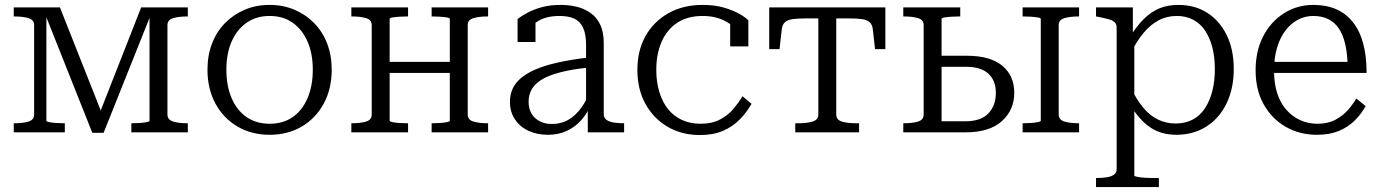

<svg xmlns="http://www.w3.org/2000/svg" viewBox="-20 -539 5626 782"><path d="M224 -509 401 -62 380 -63 555 -509H745V-472H743Q708 -472 685 -465Q662 -458 662 -437V-73Q662 -51 685 -44Q708 -37 743 -37H745V0H515V-37H517Q531 -37 548 -38Q565 -39 577 -41.5Q589 -44 589 -47V-493L599 -491L402 2H356L160 -491L169 -493V-47Q169 -44 181 -41.5Q193 -39 210 -38Q227 -37 241 -37H244V0H36V-37H38Q74 -37 96.5 -44Q119 -51 119 -73V-437Q119 -458 96.5 -465Q74 -472 38 -472H36V-509Z M1331 -255Q1331 -177 1298.5 -117Q1266 -57 1209 -23.5Q1152 10 1078 10Q1005 10 947.5 -23.5Q890 -57 857.5 -117Q825 -177 825 -255Q825 -313 843.5 -361.5Q862 -410 896.5 -445Q931 -480 977 -499.5Q1023 -519 1078 -519Q1133 -519 1179 -499.5Q1225 -480 1259.5 -445Q1294 -410 1312.5 -361.5Q1331 -313 1331 -255ZM902 -255Q902 -189 923.5 -139Q945 -89 984.5 -62Q1024 -35 1078 -35Q1133 -35 1172 -62Q1211 -89 1232.5 -139Q1254 -189 1254 -255Q1254 -321 1232.5 -370Q1211 -419 1172 -446.5Q1133 -474 1078 -474Q1024 -474 984.5 -446.5Q945 -419 923.5 -370Q902 -321 902 -255Z M1494 -73V-437Q1494 -458 1471.5 -465Q1449 -472 1413 -472H1411V-509H1642V-472H1639Q1625 -472 1608 -471Q1591 -470 1579 -468Q1567 -466 1567 -462V-47Q1567 -44 1579 -41.5Q1591 -39 1608 -38Q1625 -37 1639 -37H1642V0H1411V-37H1413Q1449 -37 1471.5 -44Q1494 -51 1494 -73ZM1812 -47V-462Q1812 -466 1800 -468Q1788 -470 1771 -471Q1754 -472 1740 -472H1738V-509H1968V-472H1966Q1931 -472 1908 -465Q1885 -458 1885 -437V-73Q1885 -51 1908 -44Q1931 -37 1966 -37H1968V0H1738V-37H1740Q1754 -37 1771 -38Q1788 -39 1800 -41.5Q1812 -44 1812 -47ZM1544 -242V-287H1844V-242Z M2388 -306V-265Q2335 -260 2293 -251.5Q2251 -243 2221 -231.5Q2191 -220 2171.5 -204.5Q2152 -189 2142.5 -169Q2133 -149 2133 -124Q2133 -97 2144.5 -77Q2156 -57 2177.5 -45.5Q2199 -34 2228 -34Q2266 -34 2295.5 -51.5Q2325 -69 2347 -99.5Q2369 -130 2384 -168L2386 -110Q2370 -74 2345 -47Q2320 -20 2286.5 -5Q2253 10 2212 10Q2168 10 2133 -6Q2098 -22 2077.5 -52.5Q2057 -83 2057 -124Q2057 -165 2078 -195Q2099 -225 2140.5 -246.5Q2182 -268 2244 -282.5Q2306 -297 2388 -306ZM2374 0V-107L2367 -109V-356Q2367 -401 2354.5 -427Q2342 -453 2318 -463.5Q2294 -474 2259 -474Q2207 -474 2174 -454.5Q2141 -435 2122 -408Q2120 -418 2123 -427Q2126 -436 2131 -444Q2136 -452 2143.5 -457Q2151 -462 2161 -464V-368H2088V-461Q2102 -473 2127 -486.5Q2152 -500 2186 -509.5Q2220 -519 2263 -519Q2298 -519 2329 -511.5Q2360 -504 2385.5 -486Q2411 -468 2425 -438Q2439 -408 2439 -364V-73Q2439 -59 2450 -51Q2461 -43 2479.5 -40Q2498 -37 2521 -37H2522V0Z M2833 -35Q2880 -35 2913 -52.5Q2946 -70 2968 -96.5Q2990 -123 3004 -147L3041 -116Q3021 -81 2992.5 -52Q2964 -23 2924.5 -6Q2885 11 2831 11Q2756 11 2698.5 -23Q2641 -57 2608.5 -116.5Q2576 -176 2576 -254Q2576 -333 2609 -392Q2642 -451 2702 -485Q2762 -519 2842 -519Q2891 -519 2928.5 -508Q2966 -497 2991.5 -482.5Q3017 -468 3028 -456V-350H2954V-453Q2964 -450 2972.5 -445Q2981 -440 2986.5 -432.5Q2992 -425 2993.5 -417.5Q2995 -410 2991 -402Q2974 -432 2934 -453Q2894 -474 2842 -474Q2780 -474 2738 -446Q2696 -418 2674.5 -368.5Q2653 -319 2653 -254Q2653 -205 2665.5 -164Q2678 -123 2701 -94.5Q2724 -66 2757.5 -50.5Q2791 -35 2833 -35Z M3349 -464V-509H3586V-339H3544L3535 -419Q3533 -438 3522.5 -448Q3512 -458 3492 -461Q3472 -464 3438 -464ZM3349 -464H3261Q3228 -464 3207.5 -461Q3187 -458 3176.5 -448Q3166 -438 3164 -419L3155 -339H3113V-509H3349ZM3386 -73Q3386 -51 3408.5 -44Q3431 -37 3467 -37H3479V0H3219V-37H3232Q3267 -37 3290 -44Q3313 -51 3313 -73V-509H3386Z M4219 -47V-462Q4219 -466 4206.5 -468Q4194 -470 4177.5 -471Q4161 -472 4147 -472H4145V-509H4375V-472H4373Q4338 -472 4315 -465Q4292 -458 4292 -437V-73Q4292 -51 4315 -44Q4338 -37 4373 -37H4375V0H4145V-37H4147Q4161 -37 4177.5 -38Q4194 -39 4206.5 -41.5Q4219 -44 4219 -47ZM3815 -45H3911Q3975 -45 4005.5 -77Q4036 -109 4036 -161Q4036 -211 4005.5 -239Q3975 -267 3914 -267H3795V-312H3917Q4013 -312 4062 -271.5Q4111 -231 4111 -161Q4111 -91 4060.5 -45.5Q4010 0 3913 0H3659V-37H3661Q3697 -37 3719.5 -44Q3742 -51 3742 -73V-437Q3742 -458 3719.5 -465Q3697 -472 3661 -472H3659V-509H3891V-472H3887Q3873 -472 3856 -471Q3839 -470 3827 -468Q3815 -466 3815 -462Z M4700 223H4444V186H4446Q4470 186 4488.5 183Q4507 180 4517.5 172Q4528 164 4528 150V-426Q4528 -441 4520 -448.5Q4512 -456 4496 -460.5Q4480 -465 4455 -470L4444 -472V-509H4594V-381L4600 -373V176Q4600 179 4613 181.5Q4626 184 4643 185Q4660 186 4673 186H4700ZM4771 10Q4729 10 4696 -3.5Q4663 -17 4635.5 -44Q4608 -71 4583 -112L4586 -181Q4609 -134 4635.5 -101.5Q4662 -69 4695.5 -52.5Q4729 -36 4768 -36Q4807 -36 4837 -51.5Q4867 -67 4887 -97Q4907 -127 4917.5 -167.5Q4928 -208 4928 -258Q4928 -307 4917.5 -347Q4907 -387 4887.5 -415.5Q4868 -444 4839 -459Q4810 -474 4773 -474Q4732 -474 4698.5 -456Q4665 -438 4637.5 -405Q4610 -372 4586 -324L4583 -390Q4610 -433 4638.5 -461.5Q4667 -490 4701 -504.5Q4735 -519 4779 -519Q4847 -519 4897.5 -486.5Q4948 -454 4976.5 -395.5Q5005 -337 5005 -258Q5005 -179 4976 -118.5Q4947 -58 4894 -24Q4841 10 4771 10Z M5169 -251Q5169 -199 5182 -159Q5195 -119 5219.5 -91.5Q5244 -64 5276 -49.5Q5308 -35 5346 -35Q5389 -35 5419.5 -51.5Q5450 -68 5470.5 -91.5Q5491 -115 5504 -138L5542 -107Q5524 -74 5497 -47.5Q5470 -21 5432.5 -5.5Q5395 10 5344 10Q5274 10 5217.5 -22Q5161 -54 5127.5 -113Q5094 -172 5094 -253Q5094 -332 5125 -391.5Q5156 -451 5209.5 -485Q5263 -519 5329 -519Q5382 -519 5422 -501.5Q5462 -484 5490 -449Q5518 -414 5532 -362.5Q5546 -311 5546 -242H5150V-287H5493L5469 -268Q5468 -320 5459 -359Q5450 -398 5433 -423Q5416 -448 5390 -461Q5364 -474 5329 -474Q5295 -474 5266 -458.5Q5237 -443 5215 -414Q5193 -385 5181 -343.5Q5169 -302 5169 -251Z"/></svg>

Font: Roboto Serif 36pt Light
Style: Regular
Weight: 300
Designer: Greg Gazdowicz
Foundry: Commercial Type
Version: Version 1.008